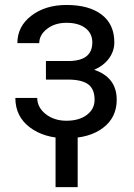

<svg xmlns="http://www.w3.org/2000/svg" viewBox="-20 -558 548 788"><path d="M43 0ZM358.9 -383.8Q358.9 -420.9 330.6 -442.6Q302.2 -464.4 252.9 -464.4Q205.1 -464.4 173.1 -439.5Q141.1 -414.6 141.1 -380.9H51.3Q51.3 -449.7 108.9 -493.7Q166.5 -537.6 252.9 -537.6Q345.7 -537.6 397.5 -497.8Q449.2 -458 449.2 -384.3Q449.2 -348.6 427.7 -318.8Q406.2 -289.1 366.7 -271.5Q459 -240.2 459 -148.4Q459 -75.7 402.8 -33.2Q346.7 9.3 252.9 9.3Q161.6 9.3 102.3 -35.4Q43 -80.1 43 -156.2H132.8Q132.8 -117.7 167.2 -90.1Q201.7 -62.5 252.9 -62.5Q304.7 -62.5 336.4 -86.4Q368.2 -110.4 368.2 -148.4Q368.2 -192.9 341.6 -212.2Q314.9 -231.4 258.8 -231.4H168.5V-307.6H266.6Q358.9 -310.1 358.9 -383.8ZM298.8 210H208V-40H298.8Z"/></svg>

Font: Roboto
Style: Regular
Weight: 400
Designer: Google
Version: Version 2.134; 2016; ttfautohint (v1.6)